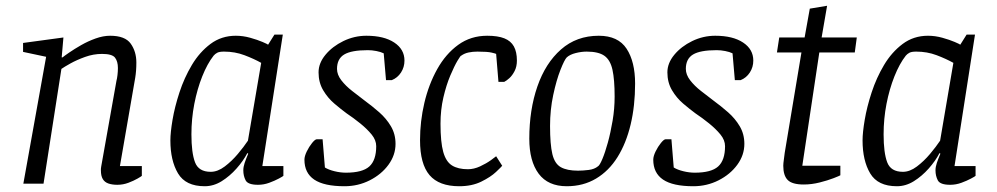

<svg xmlns="http://www.w3.org/2000/svg" viewBox="-20 -637 3457 666"><path d="M387 4Q369 4 356 -0.5Q343 -5 336.5 -16Q330 -27 330 -46Q330 -48 330 -51.5Q330 -55 331 -59L384 -357Q386 -364 387.5 -376.5Q389 -389 389 -401Q389 -424 379 -437Q369 -450 334 -450Q304 -450 275 -439.5Q246 -429 224.5 -417Q203 -405 193 -398L131 0H61L140 -440L60 -457V-488L200 -507L194 -438H197Q203 -443 220.5 -455Q238 -467 261.5 -480.5Q285 -494 311.5 -503.5Q338 -513 362 -513Q414 -513 433.5 -485.5Q453 -458 453 -420Q453 -406 452 -392.5Q451 -379 449 -367Q447 -355 445 -344L396 -61H472V-27Q470 -25 457 -17.5Q444 -10 425.5 -3Q407 4 387 4Z M690 9Q624 9 597.5 -35.5Q571 -80 571 -150Q571 -177 578.5 -221.5Q586 -266 602.5 -316.5Q619 -367 645.5 -411.5Q672 -456 710 -484.5Q748 -513 798 -513Q823 -513 848 -506Q873 -499 890.5 -491.5Q908 -484 910 -482L932 -517H961L890 -61H963V-27Q961 -25 947 -17.5Q933 -10 914 -3Q895 4 875 4Q840 4 832 -11.5Q824 -27 824 -46Q824 -58 828.5 -71.5Q833 -85 841 -104L838 -106Q824 -79 800.5 -52.5Q777 -26 749 -8.5Q721 9 690 9ZM711 -41Q735 -41 759.5 -59.5Q784 -78 805 -103Q826 -128 840 -149L886 -419Q861 -433 828 -445.5Q795 -458 757 -458Q741 -458 733.5 -454Q726 -450 721 -444Q699 -416 681.5 -372Q664 -328 654 -276.5Q644 -225 644 -171Q644 -107 656.5 -74Q669 -41 711 -41Z M1175 9Q1104 9 1070 -14Q1036 -37 1036 -83Q1036 -95 1044 -111.5Q1052 -128 1062.5 -141Q1073 -154 1079 -154H1099L1107 -56Q1120 -48 1140.5 -43Q1161 -38 1180 -38Q1237 -38 1261 -59.5Q1285 -81 1285 -130Q1285 -151 1269 -170.5Q1253 -190 1229.5 -209Q1206 -228 1182 -244Q1163 -258 1140 -277.5Q1117 -297 1101 -324Q1085 -351 1085 -386Q1085 -418 1109 -447Q1133 -476 1171 -494.5Q1209 -513 1251 -513Q1312 -513 1347.5 -489.5Q1383 -466 1383 -427Q1383 -404 1371 -385.5Q1359 -367 1339 -359H1319L1311 -452Q1301 -457 1285.5 -460Q1270 -463 1256 -463Q1199 -463 1174 -448Q1149 -433 1149 -398Q1149 -378 1164 -358.5Q1179 -339 1201.5 -321.5Q1224 -304 1245 -288Q1271 -269 1295.5 -247.5Q1320 -226 1336 -199Q1352 -172 1352 -138Q1352 -99 1327.5 -65.5Q1303 -32 1262.5 -11.5Q1222 9 1175 9Z M1573 9Q1503 9 1470 -29.5Q1437 -68 1437 -151Q1437 -216 1452 -280Q1467 -344 1496.5 -397Q1526 -450 1569.5 -481.5Q1613 -513 1670 -513Q1707 -513 1729.5 -504Q1752 -495 1762.5 -476Q1773 -457 1773 -427Q1773 -406 1765 -390.5Q1757 -375 1747 -366Q1737 -357 1729 -353H1709L1701 -450Q1700 -451 1685.5 -454.5Q1671 -458 1636 -458Q1620 -458 1605.5 -455Q1591 -452 1580 -444Q1578 -445 1567 -426.5Q1556 -408 1542 -375Q1528 -342 1518 -299Q1508 -256 1508 -208Q1508 -144 1517.5 -110Q1527 -76 1548 -63Q1569 -50 1603 -50Q1624 -50 1645.5 -60Q1667 -70 1683 -81.5Q1699 -93 1701 -95L1722 -62Q1719 -58 1700.5 -40.5Q1682 -23 1649.5 -7Q1617 9 1573 9Z M1946 9Q1881 9 1848.5 -34.5Q1816 -78 1816 -156Q1816 -256 1844 -337Q1872 -418 1926 -465.5Q1980 -513 2057 -513Q2124 -513 2153.5 -468Q2183 -423 2183 -347Q2183 -270 2167.5 -205Q2152 -140 2122 -92Q2092 -44 2047.5 -17.5Q2003 9 1946 9ZM1985 -45Q2002 -45 2022 -47.5Q2042 -50 2054 -60Q2060 -63 2069.5 -85.5Q2079 -108 2088.5 -142.5Q2098 -177 2105 -218.5Q2112 -260 2112 -302Q2112 -361 2104.5 -395Q2097 -429 2076.5 -443.5Q2056 -458 2015 -458Q1997 -458 1977 -453Q1957 -448 1946 -438Q1938 -430 1924 -394.5Q1910 -359 1899 -307.5Q1888 -256 1888 -200Q1888 -136 1896 -102.5Q1904 -69 1925.5 -57Q1947 -45 1985 -45Z M2385 9Q2314 9 2280 -14Q2246 -37 2246 -83Q2246 -95 2254 -111.5Q2262 -128 2272.5 -141Q2283 -154 2289 -154H2309L2317 -56Q2330 -48 2350.5 -43Q2371 -38 2390 -38Q2447 -38 2471 -59.5Q2495 -81 2495 -130Q2495 -151 2479 -170.5Q2463 -190 2439.5 -209Q2416 -228 2392 -244Q2373 -258 2350 -277.5Q2327 -297 2311 -324Q2295 -351 2295 -386Q2295 -418 2319 -447Q2343 -476 2381 -494.5Q2419 -513 2461 -513Q2522 -513 2557.5 -489.5Q2593 -466 2593 -427Q2593 -404 2581 -385.5Q2569 -367 2549 -359H2529L2521 -452Q2511 -457 2495.5 -460Q2480 -463 2466 -463Q2409 -463 2384 -448Q2359 -433 2359 -398Q2359 -378 2374 -358.5Q2389 -339 2411.5 -321.5Q2434 -304 2455 -288Q2481 -269 2505.5 -247.5Q2530 -226 2546 -199Q2562 -172 2562 -138Q2562 -99 2537.5 -65.5Q2513 -32 2472.5 -11.5Q2432 9 2385 9Z M2768 3Q2728 3 2712.5 -12.5Q2697 -28 2697 -62Q2697 -70 2699 -83.5Q2701 -97 2702 -107L2760 -455H2675L2683 -507H2771L2789 -607L2849 -617L2830 -507H2952L2945 -455H2822L2763 -62H2895V-29Q2892 -27 2871.5 -19Q2851 -11 2823 -4Q2795 3 2768 3Z M3091 9Q3025 9 2998.5 -35.5Q2972 -80 2972 -150Q2972 -177 2979.5 -221.5Q2987 -266 3003.5 -316.5Q3020 -367 3046.5 -411.5Q3073 -456 3111 -484.5Q3149 -513 3199 -513Q3224 -513 3249 -506Q3274 -499 3291.5 -491.5Q3309 -484 3311 -482L3333 -517H3362L3291 -61H3364V-27Q3362 -25 3348 -17.5Q3334 -10 3315 -3Q3296 4 3276 4Q3241 4 3233 -11.5Q3225 -27 3225 -46Q3225 -58 3229.5 -71.5Q3234 -85 3242 -104L3239 -106Q3225 -79 3201.5 -52.5Q3178 -26 3150 -8.5Q3122 9 3091 9ZM3112 -41Q3136 -41 3160.5 -59.5Q3185 -78 3206 -103Q3227 -128 3241 -149L3287 -419Q3262 -433 3229 -445.5Q3196 -458 3158 -458Q3142 -458 3134.5 -454Q3127 -450 3122 -444Q3100 -416 3082.5 -372Q3065 -328 3055 -276.5Q3045 -225 3045 -171Q3045 -107 3057.5 -74Q3070 -41 3112 -41Z"/></svg>

Font: Faustina Light Light
Style: Italic
Weight: 300
Italic angle: -8°
Version: Version 1.200